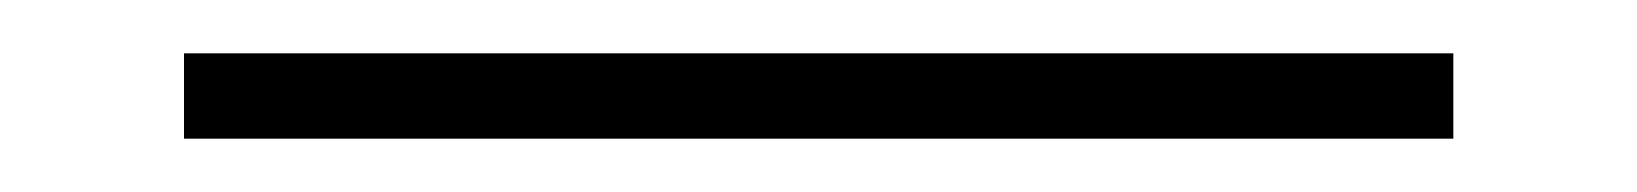

<svg xmlns="http://www.w3.org/2000/svg" viewBox="-20 -20 614 72"><path d="M49 32V0H525V32Z"/></svg>

Font: Encode Sans SC SemiExpanded Thin
Style: Regular
Weight: 250
Width: 6
Designer: Multiple Designers
Foundry: Impallari Type
Version: Version 3.002